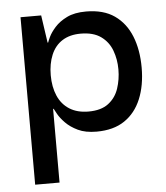

<svg xmlns="http://www.w3.org/2000/svg" viewBox="-46 -451 576 667"><g transform="rotate(-5 242.0 -117.0)"><path d="M279 10Q240 10 214 -2.5Q188 -15 171.5 -32Q155 -49 147 -63.5Q139 -78 137 -82H135V175H50V-409H122L136 -313H138Q139 -317 146 -332Q153 -347 169 -365Q185 -383 211.5 -396Q238 -409 278 -409Q339 -409 377.5 -382Q416 -355 435 -307.5Q454 -260 454 -198Q454 -136 434.5 -89Q415 -42 376.5 -16Q338 10 279 10ZM257 -62Q301 -62 326.5 -81.5Q352 -101 362.5 -132.5Q373 -164 373 -199Q373 -234 361.5 -265Q350 -296 323.5 -315Q297 -334 253 -334Q215 -334 189 -317.5Q163 -301 150 -270Q137 -239 137 -199Q137 -158 150.5 -127Q164 -96 191 -79Q218 -62 257 -62Z"/></g></svg>

Font: Darker Grotesque Light SemiBold
Style: Regular
Weight: 600
Version: Version 1.000;gftools[0.9.28]